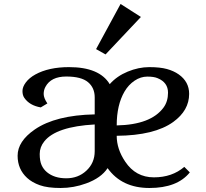

<svg xmlns="http://www.w3.org/2000/svg" viewBox="-20 -938 1039 968"><path d="M937 -68.8Q873.5 9.8 733.6 9.8Q593.8 9.8 522.5 -90.3Q489.7 -40.5 414.1 -13.2Q351.6 9.8 285.6 9.8Q219.7 9.8 180.7 -4.2Q141.6 -18.1 116.7 -41Q68.8 -85 68.8 -152.8Q68.8 -225.6 155.3 -285.2Q260.3 -357.4 457.5 -361.3V-446.8Q457.5 -495.6 423.6 -523.9Q389.6 -552.2 314 -552.2Q236.8 -552.2 209 -500Q200.2 -483.9 200.2 -464.1Q200.2 -444.3 218.8 -416.5L185.5 -396.5Q128.9 -406.2 102.5 -444.8Q93.3 -458 93.3 -479Q93.3 -500 110.4 -522.7Q127.4 -545.4 158.2 -562.5Q225.6 -599.6 328.1 -599.6Q481.4 -599.6 533.2 -513.7Q568.8 -554.2 623.8 -576.9Q678.7 -599.6 732.7 -599.6Q786.6 -599.6 821.3 -590.1Q856 -580.6 880.9 -563Q933.6 -525.9 933.6 -464.8Q933.6 -381.3 853.5 -323.2Q758.8 -254.9 568.4 -253.4Q568.4 -186.5 611.3 -123Q664.1 -43.9 755.9 -43.9Q847.7 -43.9 909.2 -96.7ZM568.4 -305.7Q741.2 -309.1 804.7 -396Q827.1 -426.8 827.1 -470.7Q827.1 -522.5 774.4 -543.9Q756.3 -551.8 722.7 -551.8Q689 -551.8 658.4 -531.2Q627.9 -510.7 607.9 -476.6Q568.4 -409.2 568.4 -305.7ZM203.6 -225.6Q180.2 -196.8 180.2 -161.6Q180.2 -126.5 189.7 -105.5Q199.2 -84.5 216.8 -69.8Q253.9 -39.1 314 -39.1Q374 -39.1 415 -77.1Q457.5 -116.2 457.5 -175.8V-310.5Q263.2 -299.8 203.6 -225.6ZM464.4 -690.4 587.9 -918 690.4 -852.5 512.2 -663.6Z"/></svg>

Font: Metamorphous
Style: Regular
Weight: 400
Designer: James Grieshaber
Foundry: James Grieshaber
Version: Version 1.001